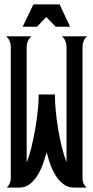

<svg xmlns="http://www.w3.org/2000/svg" viewBox="-20 -848 420 868"><path d="M314.9 0Q286.1 0 265.4 -16.4Q244.6 -32.7 230 -56.9Q215.3 -81.1 206.1 -108.9Q196.8 -136.7 190.9 -160.2Q185.1 -138.7 175.5 -110.8Q166 -83 151.4 -58.3Q136.7 -33.7 116.2 -16.8Q95.7 0 68.4 0H10.7Q28.8 -18.1 28.8 -42V-634.8Q28.8 -648.9 23.9 -661.6Q19 -674.3 7.8 -683.6H122.6Q111.3 -675.3 106 -662.1Q100.6 -648.9 100.6 -634.8V-113.3Q111.8 -141.1 121.8 -181.4Q131.8 -221.7 139.2 -264.6Q146.5 -307.6 150.9 -348.9Q155.3 -390.1 154.8 -420.9H228.5Q228 -388.2 231.9 -347.7Q235.8 -307.1 242.7 -265.4Q249.5 -223.6 259.3 -184.3Q269 -145 280.8 -114.3V-634.8Q280.8 -648.9 275.9 -661.6Q271 -674.3 260.3 -683.6H374.5Q362.8 -675.3 357.9 -662.1Q353 -648.9 353 -634.8V-42Q353 -17.6 371.1 0ZM296.9 -727.1H231.9L189 -771L147.5 -727.1H82.5L130.9 -828.1H249.5Z"/></svg>

Font: XAYAX
Style: Regular
Weight: 400
Designer: Peter Wiegel
Foundry: Peter Wiegel
Version: Version 1.000 2009 initial release